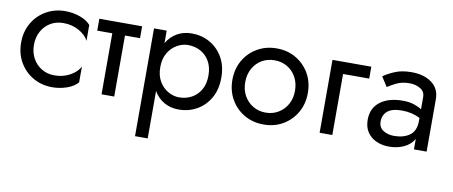

<svg xmlns="http://www.w3.org/2000/svg" viewBox="-63 -721 2814 1193"><g transform="rotate(10 1344.5 -125.0)"><path d="M111 -230Q111 -182 131.5 -145Q152 -108 187.5 -86.5Q223 -65 268 -65Q324 -65 368 -90Q412 -115 428 -149V-49Q404 -21 359.5 -5.5Q315 10 268 10Q201 10 147 -21Q93 -52 61.5 -106.5Q30 -161 30 -230Q30 -300 61.5 -354Q93 -408 147 -439Q201 -470 268 -470Q315 -470 359.5 -454.5Q404 -439 428 -411V-311Q412 -345 368 -370Q324 -395 268 -395Q223 -395 187.5 -374Q152 -353 131.5 -315.5Q111 -278 111 -230Z M483 -460H753V-385H658V0H578V-385H483Z M908 220H828V-460H908V-381Q933 -424 973.5 -447Q1014 -470 1065 -470Q1128 -470 1179.5 -441Q1231 -412 1262 -358.5Q1293 -305 1293 -230Q1293 -156 1262 -102Q1231 -48 1179.5 -19Q1128 10 1065 10Q1014 10 973.5 -13Q933 -36 908 -79ZM1212 -230Q1212 -283 1190.5 -320Q1169 -357 1133.5 -376Q1098 -395 1055 -395Q1020 -395 986 -376Q952 -357 930 -320Q908 -283 908 -230Q908 -177 930 -140Q952 -103 986 -84Q1020 -65 1055 -65Q1098 -65 1133.5 -84Q1169 -103 1190.5 -140Q1212 -177 1212 -230Z M1363 -230Q1363 -300 1394.5 -354Q1426 -408 1480 -439Q1534 -470 1601 -470Q1669 -470 1722.5 -439Q1776 -408 1807.5 -354Q1839 -300 1839 -230Q1839 -161 1807.5 -106.5Q1776 -52 1722.5 -21Q1669 10 1601 10Q1534 10 1480 -21Q1426 -52 1394.5 -106.5Q1363 -161 1363 -230ZM1444 -230Q1444 -182 1464.5 -145Q1485 -108 1520.5 -86.5Q1556 -65 1601 -65Q1646 -65 1681.5 -86.5Q1717 -108 1737.5 -145Q1758 -182 1758 -230Q1758 -278 1737.5 -315.5Q1717 -353 1681.5 -374Q1646 -395 1601 -395Q1556 -395 1520.5 -374Q1485 -353 1464.5 -315.5Q1444 -278 1444 -230Z M1954 -460H2199V-385H2034V0H1954Z M2315 -352 2276 -413Q2302 -432 2346 -451Q2390 -470 2452 -470Q2531 -470 2580 -433.5Q2629 -397 2629 -330V0H2549V-66Q2528 -29 2486 -9.5Q2444 10 2392 10Q2349 10 2313 -6Q2277 -22 2255.5 -53.5Q2234 -85 2234 -132Q2234 -205 2286.5 -245.5Q2339 -286 2430 -286Q2470 -286 2500 -276Q2530 -266 2549 -253V-330Q2549 -365 2519.5 -382.5Q2490 -400 2452 -400Q2403 -400 2367.5 -382Q2332 -364 2315 -352ZM2315 -135Q2315 -98 2343.5 -79.5Q2372 -61 2412 -61Q2472 -61 2510.5 -88.5Q2549 -116 2549 -180V-198Q2498 -225 2434 -225Q2373 -225 2344 -201Q2315 -177 2315 -135Z"/></g></svg>

Font: Jost*
Style: Regular
Weight: 400
Version: Version 3.7